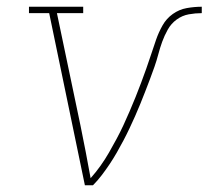

<svg xmlns="http://www.w3.org/2000/svg" viewBox="-20 -550 640 570"><path d="M232 0 126 -511H66V-530H227V-511H149L219 -177Q227 -138 234.5 -99Q242 -60 249 -21Q265 -39 278.5 -58Q292 -77 303.5 -97Q315 -117 326 -137.5Q337 -158 346.5 -178.5Q356 -199 365 -220Q374 -241 382.5 -262Q391 -283 399 -304.5Q407 -326 414.5 -347Q422 -368 429 -389.5Q436 -411 443.5 -432.5Q451 -454 462.5 -474.5Q474 -495 493 -508.5Q512 -522 534.5 -526Q557 -530 579 -530V-511Q560 -511 540.5 -507.5Q521 -504 504.5 -492Q488 -480 478 -462Q468 -444 461.5 -426Q455 -408 450 -389Q445 -370 438.5 -351.5Q432 -333 425 -314.5Q418 -296 411 -278Q404 -260 396.5 -241.5Q389 -223 381 -205Q373 -187 364.5 -169Q356 -151 346.5 -133Q337 -115 327 -97.5Q317 -80 306 -63.5Q295 -47 282.5 -30.5Q270 -14 256 0Z"/></svg>

Font: Iosevka Slab ThExObl
Style: Regular
Weight: 100
Width: 7
Italic angle: -9°
Monospace: yes
Designer: Belleve Invis
Foundry: Belleve Invis
Version: Version 11.1.1; ttfautohint (v1.8.3)